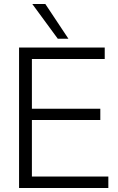

<svg xmlns="http://www.w3.org/2000/svg" viewBox="-20 -937 586 957"><path d="M75 0V-700H502V-643H139V-395H480V-339H139V-57H520V0ZM268 -744 141 -917H206L321 -744Z"/></svg>

Font: Georama ExtraCondensed Thin Light
Style: Regular
Weight: 300
Version: Version 1.001